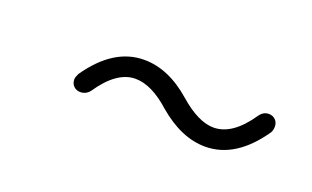

<svg xmlns="http://www.w3.org/2000/svg" viewBox="-28 -367 349 215"><g transform="rotate(20 146.0 -259.0)"><path d="M272.2 -284.1Q277 -284.1 280.2 -280.9Q283.3 -277.8 283.3 -273Q283.3 -268.5 281.5 -265.6Q253.7 -225.2 217.4 -225.2Q188.9 -225.2 160.4 -249.6Q137.8 -270 118.5 -270Q96.3 -270 76.3 -240.4Q71.9 -234.8 65.2 -234.8Q60.4 -234.8 57.2 -238Q54.1 -241.1 54.1 -245.9Q54.1 -248.5 56.3 -253Q84.1 -293.3 120.4 -293.3Q149.6 -293.3 177.4 -268.9Q200.7 -248.5 218.9 -248.5Q241.5 -248.5 261.5 -278.1Q265.9 -284.1 272.2 -284.1Z"/></g></svg>

Font: 26F Galaxy Sans Thin
Style: Italic
Weight: 100
Italic angle: -4.99998°
Designer: C₂₉H₂₅N₃O₅
Version: Version 1.200